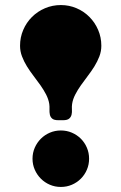

<svg xmlns="http://www.w3.org/2000/svg" viewBox="-20 -737 485 767"><path d="M109.9 -103Q109.9 -126.5 118.9 -147Q127.9 -167.5 143.3 -182.9Q158.7 -198.2 179.2 -207Q199.7 -215.8 223.1 -215.8Q246.6 -215.8 267.1 -207Q287.6 -198.2 303 -182.9Q318.4 -167.5 327.1 -147Q335.9 -126.5 335.9 -103Q335.9 -79.6 327.1 -59.1Q318.4 -38.6 303 -23.2Q287.6 -7.8 267.1 1Q246.6 9.8 223.1 9.8Q199.7 9.8 179.2 1Q158.7 -7.8 143.3 -23.2Q127.9 -38.6 118.9 -59.1Q109.9 -79.6 109.9 -103ZM212.9 -256.8Q195.8 -256.8 188.5 -263.2Q181.2 -269.5 179.2 -279.1Q177.2 -288.6 177.7 -300Q178.2 -311.5 176.8 -321.8Q173.8 -340.8 164.1 -359.6Q154.3 -378.4 141.4 -396.7Q128.4 -415 114 -433.8Q99.6 -452.6 87.6 -471.9Q75.7 -491.2 67.9 -511.7Q60.1 -532.2 60.1 -554.2Q60.1 -587.9 72.8 -617.4Q85.4 -647 107.7 -669.2Q129.9 -691.4 159.7 -704.1Q189.5 -716.8 223.1 -716.8Q256.3 -716.8 285.9 -704.1Q315.4 -691.4 337.4 -669.2Q359.4 -647 372.1 -617.4Q384.8 -587.9 384.8 -554.2Q384.8 -532.2 377 -511.7Q369.1 -491.2 357.2 -471.9Q345.2 -452.6 330.8 -433.8Q316.4 -415 303.5 -396.7Q290.5 -378.4 280.8 -359.6Q271 -340.8 268.1 -321.8Q266.6 -311.5 267.3 -300Q268.1 -288.6 265.9 -279.1Q263.7 -269.5 256.3 -263.2Q249 -256.8 231.9 -256.8Z"/></svg>

Font: Fascinate Cyrillic
Style: Regular
Weight: 900
Designer: Denis Ignatov
Foundry: Astigmatic (AOETI)
Version: Version 1.00 November 30, 2018, initial release